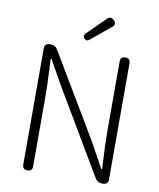

<svg xmlns="http://www.w3.org/2000/svg" viewBox="-99 -1014 905 1092"><g transform="rotate(10 353.5 -468.5)"><path d="M135 0Q106 0 106 -28V-698Q106 -729 137 -729H140Q168 -729 182 -705L466 -228L547 -81H552Q544 -225 544 -297V-701Q544 -729 573 -729Q601 -729 601 -701V-364V-31Q601 0 570 0H567Q539 0 525 -24L242 -502L160 -648H155Q156 -628 158 -588Q163 -489 163 -437V-28Q163 0 135 0ZM324 -795Q312 -810 325 -823L431 -928Q451 -947 471 -926Q491 -905 468 -887L413 -842L352 -792Q337 -780 324 -795Z"/></g></svg>

Font: GenSenRounded TW L
Style: Regular
Weight: 300
Version: Version 1.501;PS 1;hotconv 16.6.51;makeotf.lib2.5.65220